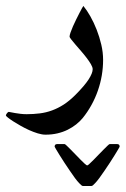

<svg xmlns="http://www.w3.org/2000/svg" viewBox="-73 -227 423 646"><path d="M273.9 -25.4Q273.9 0.5 269.5 26.6Q265.1 52.7 256.3 77.9Q247.6 103 234.6 126.5Q221.7 149.9 205.1 170.4Q195.8 181.6 183.1 191.7Q170.4 201.7 154.8 209.5Q139.2 217.3 120.4 221.7Q101.6 226.1 80.1 226.1Q68.4 226.1 54 221.7Q39.6 217.3 24.9 210.7Q10.3 204.1 -3.9 196Q-18.1 188 -29.1 180.9Q-40 173.8 -46.6 168.5Q-53.2 163.1 -53.2 161.6Q-53.2 158.7 -49.6 154.1Q-45.9 149.4 -43.5 149.4Q-43 149.4 -37.1 150.6Q-31.2 151.9 -22.7 153.3Q-14.2 154.8 -3.9 156Q6.3 157.2 16.6 157.2Q39.6 157.2 60.8 154.5Q82 151.9 102.1 144.5Q122.1 137.2 141.4 124.8Q160.6 112.3 180.2 92.8Q211.4 61.5 225.1 40.3Q238.8 19 238.8 5.9Q238.8 -1 232.9 -11Q227.1 -21 218.5 -32.2Q210 -43.5 200 -54.9Q189.9 -66.4 181.4 -76.4Q172.9 -86.4 167 -93.8Q161.1 -101.1 161.1 -104Q161.1 -108.4 164.3 -117.7Q167.5 -127 172.4 -138.2Q177.2 -149.4 183.1 -161.1Q189 -172.9 194.1 -182.9Q199.2 -192.9 202.9 -199.5Q206.5 -206.1 207.5 -207Q219.2 -192.9 231 -172.1Q242.7 -151.4 252.2 -127.2Q261.7 -103 267.8 -76.9Q273.9 -50.8 273.9 -25.4ZM110.8 266.6Q110.8 257.8 119.1 257.8H144.5Q146 257.8 151.6 263.2Q157.2 268.6 165 276.4Q172.9 284.2 181.9 293.7Q190.9 303.2 198.7 311Q206.5 318.8 212.4 324.2Q218.3 329.6 220.2 329.6Q222.2 329.6 228 324.2Q233.9 318.8 241.7 311Q249.5 303.2 258.5 293.7Q267.6 284.2 275.4 276.4Q283.2 268.6 288.8 263.2Q294.4 257.8 295.9 257.8H321.3Q329.6 257.8 329.6 266.6Q329.6 267.1 325 274.9Q320.3 282.7 313.2 294.4Q306.2 306.2 296.9 320.1Q287.6 334 278.6 347.4Q269.5 360.8 261.2 372.1Q252.9 383.3 247.1 389.2Q243.2 393.1 240.2 396Q237.3 398.9 233.9 398.9H206.5Q203.6 398.9 200.4 396Q197.3 393.1 193.4 389.2Q187.5 383.3 179.2 372.1Q170.9 360.8 161.9 347.4Q152.8 334 143.6 320.1Q134.3 306.2 127.2 294.4Q120.1 282.7 115.5 275.1Q110.8 267.6 110.8 266.6Z"/></svg>

Font: Scheherazade
Style: Bold
Weight: 700
Version: Version 2.100 (build 932/914)